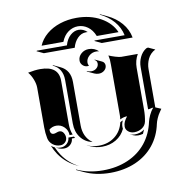

<svg xmlns="http://www.w3.org/2000/svg" viewBox="-78 -741 782 832"><g transform="rotate(-10 313.0 -325.5)"><path d="M65.4 -471.2Q96.2 -477.5 119.6 -477.5Q200.2 -477.5 200.2 -412.1V-220.7Q200.2 -194.3 209 -173.8H195.3Q195.3 -194.3 180.7 -209.1Q166 -223.9 145.5 -223.9Q127.4 -223.9 113.5 -212.2Q113.5 -191.4 128.7 -191.2Q133.8 -191.2 141.5 -194.2Q149.2 -197.3 154.3 -197.3Q165.8 -197.3 172.2 -187.3Q178.7 -177.2 178.7 -166.3Q178.7 -154.1 169.8 -145.5Q160.9 -137 148.4 -137Q129.6 -137 115.2 -148.4Q100.8 -159.9 97.4 -177.5Q92.8 -200.7 92.8 -225.6V-400.4Q92.8 -416.7 85.4 -436.3Q78.1 -455.8 65.4 -471.2ZM107.7 -142.1Q114.7 -136.2 123 -132.3Q130.9 -113.3 142.1 -96.7Q168.9 -56.9 212.9 -34.4Q159.2 -57.1 127.9 -103.3Q115.7 -121.3 107.7 -142.1ZM117.2 -556.6 119.6 -558.6H251.5Q259.5 -586.4 276.4 -601.3Q293.2 -616.2 312.5 -616.2Q333.3 -616.2 350.3 -599.9L347.2 -600.1Q345 -600.3 342.5 -600.1Q321.8 -600.1 305.8 -584Q289.8 -567.9 283 -542.5H147.2ZM126.7 -130.9Q137.2 -127.2 148.4 -127.2Q164.3 -127.2 175.9 -137.8Q187.5 -148.4 188.5 -164.1H212.9Q214.8 -160.4 216.6 -157.5H202.6Q201.7 -141.8 190.1 -131.2Q178.5 -120.6 162.6 -120.6Q149.2 -120.6 137.2 -125.7ZM143.3 -576.2Q155 -604.2 180.2 -625.4Q205.3 -646.5 239.6 -657.7Q273.9 -668.9 312.5 -668.9Q372.8 -668.9 418.5 -643.4Q464.1 -617.9 481.7 -576.2H386Q375 -603.8 355.3 -617.8Q335.7 -631.8 312.5 -631.8Q289.3 -631.8 269.7 -617.8Q250 -603.8 239 -576.2ZM175 -483.2 177.5 -484.4 207.5 -470.2Q249.8 -450.4 249.8 -397.9V-206.8Q249.8 -181.6 259 -161.7Q268.3 -141.8 285.4 -129.4L288.1 -126.7Q255.6 -134 236.7 -159.1Q217.8 -184.1 217.8 -220.7V-412.1Q217.8 -464.1 175 -483.2ZM196.5 -20 197.3 -22Q248.3 2 312.5 2Q373 2 421.9 -19.2Q470.7 -40.3 502 -79.2Q533.2 -118.2 544.4 -170.9Q546.9 -182.1 554.3 -198.6Q561.8 -215.1 572.8 -227.5Q571.3 -227.8 570.3 -228Q566.7 -228 561.5 -226.3Q556.4 -224.6 549.8 -224.6V-410.2Q549.8 -433.6 559.8 -454.3Q569.8 -475.1 587.9 -486.3L595.7 -488.3L625.7 -474.4Q614.3 -469 605.6 -460Q596.9 -450.9 591.9 -440.2Q586.9 -429.4 584.5 -418.6Q582 -407.7 582 -396.5V-227.5L606.7 -217L598.4 -204.8Q590.3 -193.6 584.4 -179.8Q578.4 -166 576.4 -156.2Q565.4 -103.3 533.7 -64Q502 -24.7 452.8 -3.4Q403.6 17.8 342.5 18.1Q278.1 18.1 226.6 -6.1ZM261.2 -116.9 261.5 -117.2Q284.7 -106.4 312.5 -106.4Q353.8 -106.4 383.2 -128.9Q412.6 -151.4 421.4 -190.2Q428 -194.6 433.6 -196.3Q426.8 -182.4 427 -168.5Q427 -164.3 427.7 -160.4Q414.6 -131.8 387.6 -115.7Q360.6 -99.6 326.2 -99.6Q299.1 -99.6 275.4 -110.6ZM293.9 -483.4Q293.9 -501.5 308 -513.9Q322 -526.4 341.8 -526.4Q366.5 -526.4 385 -508.8L381.1 -509.8Q376.5 -510.5 371.8 -510.5Q353 -510.5 339.6 -498Q326.2 -485.6 326.2 -468.8Q326.2 -463.1 329.3 -456.8L330.8 -455.1Q327.4 -454.3 323.7 -454.3Q311.8 -454.3 302.9 -463Q293.9 -471.7 293.9 -483.4ZM316.7 -432.1 317.1 -434.1Q326.4 -429.7 336.7 -429.7Q350.3 -429.7 359.7 -438Q369.1 -446.3 369.1 -458Q369.1 -470.7 358.4 -475.3L359.4 -477.1L389.4 -463.1Q395 -460.7 398.3 -455.6Q401.6 -450.4 401.6 -444.3Q401.6 -431.6 391.4 -422.7Q381.1 -413.8 366.7 -413.8Q356.2 -413.8 346.7 -418.2ZM372.1 -556.6 373.5 -558.6H505.4Q498 -593.5 474.2 -620.8Q450.4 -648.2 414.6 -665L415.8 -666.7L445.8 -652.6Q482.4 -635.5 506.7 -607.2Q531 -578.9 537.8 -542.7L402.1 -542.5ZM420.9 -484.4Q430.9 -479.7 448.7 -474.2Q466.6 -468.8 474.6 -468.8H547.6Q532.2 -442.1 532.2 -410.2V-225.6Q532.2 -198.7 527.1 -174.1Q523.4 -157.2 508.3 -147.2Q493.2 -137.2 473.9 -137.2Q458.5 -137.2 447.6 -146.4Q436.8 -155.5 436.8 -168.5Q436.8 -179.7 441.4 -189.6Q446 -199.5 454.8 -210.7Q439.2 -210.7 423.3 -202.4Q424.8 -209.5 424.8 -220.7V-442.4Q424.8 -458 424.2 -464.8Q423.6 -471.7 420.9 -484.4ZM451.7 -132.3Q462.2 -127.4 473.9 -127.4Q499 -127.4 517.3 -141.6Q513.9 -132.6 509.5 -123.8Q499.3 -120.8 488 -120.8Q476.3 -120.8 465.8 -125.7Z"/></g></svg>

Font: AgreloyS1
Style: Medium
Weight: 400
Designer: gluk
Foundry: gluk
Version: Version 0.27